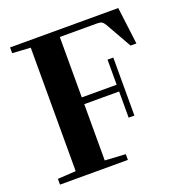

<svg xmlns="http://www.w3.org/2000/svg" viewBox="-122 -767 820 872"><g transform="rotate(-20 288.5 -331.5)"><path d="M21 0V-27.8L108.9 -33.2V-629.9L21 -635.3V-663.1H543.9L566.4 -483.9H538.1L467.3 -608.9Q460 -621.1 452.6 -625.7Q445.3 -630.4 431.6 -630.4H249.5V-338.4H418V-459.5H445.8V-179.2H418V-305.7H249.5V-33.7L349.1 -27.8V0Z"/></g></svg>

Font: Elstob 18pt
Style: Bold
Weight: 700
Designer: Peter S. Baker
Version: Version 1.015